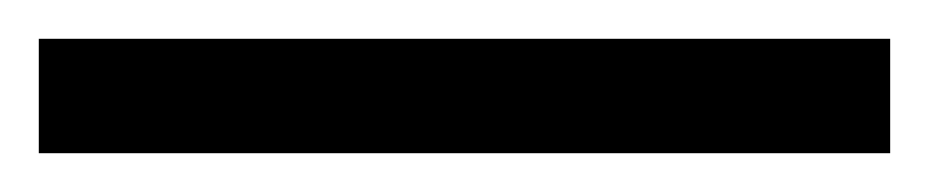

<svg xmlns="http://www.w3.org/2000/svg" viewBox="-25 -839 479 99"><path d="M-5 -760H434V-819H-5Z"/></svg>

Font: Noto Serif Bengali SemiCondensed ExtraBold
Style: Regular
Weight: 800
Width: 4
Designer: Juan Bruce, Universal Thirst, Indian Type Foundry and the Monotype Design Team.
Foundry: Monotype Imaging Inc.
Version: Version 2.003